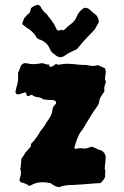

<svg xmlns="http://www.w3.org/2000/svg" viewBox="-20 -761 515 798"><path d="M391 -669Q387 -662 382.5 -654.5Q378 -647 374 -639Q356 -620 337.5 -600.5Q319 -581 301 -558Q297 -555 291 -552.5Q285 -550 279 -547Q272 -544 265 -540Q258 -536 251 -531Q249 -530 248 -529Q247 -528 245 -527Q229 -519 216 -528Q211 -531 205.5 -535.5Q200 -540 195 -544Q193 -548 191.5 -550Q190 -552 189 -553Q183 -571 170.5 -582Q158 -593 141 -598Q140 -599 138 -600.5Q136 -602 133 -603Q131 -607 128 -612Q125 -617 121 -621Q115 -628 107.5 -634.5Q100 -641 92 -645Q87 -649 82 -653Q77 -657 72 -661Q77 -679 81 -685.5Q85 -692 103 -708Q105 -713 106.5 -717.5Q108 -722 109 -727Q115 -733 123 -736.5Q131 -740 138 -741Q146 -739 150 -731Q158 -715 171 -705Q176 -701 178.5 -696.5Q181 -692 185 -688Q190 -682 195 -675Q200 -668 204 -662Q207 -656 210 -650Q213 -644 216 -638Q216 -638 218 -636Q225 -632 231 -636Q237 -640 241 -634Q247 -637 247 -637Q261 -651 277 -663Q293 -675 300 -695Q305 -706 312.5 -714Q320 -722 329 -728Q335 -729 339.5 -728Q344 -727 348 -725Q356 -718 364 -711Q372 -704 381 -697Q383 -693 385.5 -689.5Q388 -686 389 -681Q390 -678 390 -675Q390 -672 391 -669ZM420 -419Q416 -410 414 -401Q413 -396 413.5 -392Q414 -388 414 -385Q413 -378 410 -375Q407 -372 405 -368Q401 -362 397.5 -356Q394 -350 393 -343Q392 -329 382 -316Q376 -308 370 -299Q364 -290 359 -282Q353 -272 347.5 -263.5Q342 -255 337 -246Q333 -239 329 -232Q325 -225 320 -218Q313 -211 309 -202.5Q305 -194 301 -185Q299 -178 296 -170Q293 -162 291 -154Q290 -153 290 -150Q290 -147 289 -145Q296 -141 302 -143.5Q308 -146 314 -145Q319 -144 325 -144Q331 -144 338 -144Q343 -146 349 -147.5Q355 -149 360 -151Q365 -151 367 -150Q374 -147 380 -143.5Q386 -140 393 -138Q411 -135 419 -114V-100Q418 -90 417 -80.5Q416 -71 415 -61Q419 -52 417.5 -43.5Q416 -35 417 -26Q411 -12 398 0Q372 1 345.5 3.5Q319 6 293 7Q290 8 286.5 8Q283 8 279 8Q265 8 257.5 9Q250 10 243.5 11.5Q237 13 223 17Q219 15 214 14Q209 13 205 10Q201 8 197 5Q193 2 190 0Q173 -3 165 -3.5Q157 -4 150.5 -3.5Q144 -3 132 -1Q125 1 117.5 4.5Q110 8 102 12Q97 8 92 5.5Q87 3 82 1Q78 -1 73 -1.5Q68 -2 64 -6Q59 -12 63 -21Q69 -37 66 -53Q63 -60 66 -66Q68 -83 69 -102Q73 -107 76.5 -112Q80 -117 84 -124L85 -126Q91 -133 96.5 -139Q102 -145 108 -152Q108 -154 108.5 -157Q109 -160 109 -163Q120 -174 129.5 -187Q139 -200 147 -214Q148 -216 150.5 -219Q153 -222 154 -224Q159 -229 161.5 -233.5Q164 -238 168 -243Q171 -250 178 -259Q186 -270 191.5 -281Q197 -292 198 -305Q199 -318 212 -329Q214 -331 213 -336Q212 -341 208 -343Q202 -345 199 -345Q194 -346 186 -346Q182 -346 178.5 -346Q175 -346 170 -347H163Q163 -347 162.5 -347Q162 -347 161 -348Q150 -356 137.5 -357Q125 -358 114 -366Q113 -367 109 -367Q105 -365 102 -363Q93 -358 90 -368Q89 -370 89 -373Q89 -376 85 -377Q79 -376 72.5 -373.5Q66 -371 59 -369Q47 -367 44 -378Q45 -383 46 -388Q47 -393 48 -397Q50 -402 51 -406.5Q52 -411 53 -415Q54 -419 54 -422Q54 -425 55 -428V-458Q59 -466 62 -475Q65 -484 69 -491Q79 -501 91 -498Q106 -494 121 -494.5Q136 -495 151 -498Q152 -499 156 -498Q161 -498 168 -495Q175 -492 182 -493H183Q183 -493 184 -490Q185 -487 187 -483Q195 -483 200.5 -486.5Q206 -490 210 -494Q214 -496 216.5 -494Q219 -492 223 -492Q232 -493 241 -494.5Q250 -496 260 -496Q270 -495 279 -495Q288 -495 298 -493Q306 -492 313 -492Q320 -492 327 -491Q331 -491 335 -491Q339 -491 343 -490Q360 -487 365.5 -487Q371 -487 388 -490Q404 -483 416 -477Q421 -466 419 -455.5Q417 -445 416 -435Z"/></svg>

Font: Darumadrop One
Style: Regular
Weight: 400
Version: Version 1.000